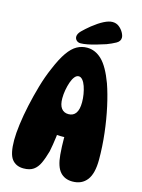

<svg xmlns="http://www.w3.org/2000/svg" viewBox="-135 -992 796 1076"><g transform="rotate(15 263.0 -454.0)"><path d="M110 7Q66 7 42.5 -23.5Q19 -54 19 -134Q19 -172 26 -225.5Q33 -279 46 -339Q59 -399 76.5 -459.5Q94 -520 116 -570Q143 -635 169 -672Q195 -709 222.5 -724Q250 -739 281 -739Q329 -739 367.5 -701.5Q406 -664 439 -575Q458 -521 473.5 -450.5Q489 -380 498 -302.5Q507 -225 507 -150Q507 -69 477.5 -31Q448 7 394 7Q349 7 322.5 -22.5Q296 -52 290 -121Q286 -167 286 -215.5Q286 -264 290 -309L351 -234Q329 -225 296 -222.5Q263 -220 227 -224.5Q191 -229 161 -241L247 -307Q248 -257 242 -210Q236 -163 228 -124Q216 -81 202.5 -52Q189 -23 167.5 -8Q146 7 110 7ZM275 -352Q303 -352 317.5 -373Q332 -394 332 -436Q332 -459 328 -482.5Q324 -506 317 -526.5Q310 -547 299.5 -559.5Q289 -572 277 -572Q264 -572 253.5 -559Q243 -546 235.5 -524.5Q228 -503 223.5 -478Q219 -453 219 -429Q219 -391 233.5 -371.5Q248 -352 275 -352ZM205 -783Q205 -800 223 -818Q241 -836 269 -859Q303 -886 331.5 -900.5Q360 -915 381 -915Q403 -915 419 -902.5Q435 -890 444.5 -873Q454 -856 454 -843Q454 -822 431.5 -809.5Q409 -797 380 -786Q355 -778 328 -770Q301 -762 277.5 -757.5Q254 -753 238 -753Q223 -753 214 -762Q205 -771 205 -783Z"/></g></svg>

Font: DynaPuff Condensed SemiBold
Style: Regular
Weight: 600
Width: 3
Designer: Toshi Omagari, Jennifer Daniel
Foundry: Google Fonts
Version: Version 2.000